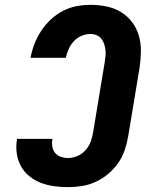

<svg xmlns="http://www.w3.org/2000/svg" viewBox="-20 -763 640 791"><path d="M260 8Q231 8 202.5 4Q174 0 148 -10Q122 -20 100.5 -37.5Q79 -55 66 -79Q53 -103 49 -131.5Q45 -160 50 -189Q50 -189 50 -190Q50 -191 50 -191H196Q196 -191 196 -190.5Q196 -190 196 -190Q193 -175 195.5 -159.5Q198 -144 207 -133Q216 -122 230.5 -117Q245 -112 260 -112Q280 -112 299.5 -120.5Q319 -129 333 -145Q347 -161 354 -180.5Q361 -200 364 -220L411 -504Q413 -517 414.5 -530.5Q416 -544 414.5 -557Q413 -570 409 -582Q405 -594 397.5 -603.5Q390 -613 378 -618Q366 -623 353 -623Q334 -623 316 -615.5Q298 -608 284.5 -593.5Q271 -579 263 -561Q255 -543 251 -525H106Q111 -554 122 -582Q133 -610 149.5 -635.5Q166 -661 189 -682.5Q212 -704 239 -718Q266 -732 295 -737.5Q324 -743 353 -743Q386 -743 418.5 -736.5Q451 -730 478 -713.5Q505 -697 524 -672Q543 -647 552 -616Q561 -585 560.5 -551.5Q560 -518 555 -484L508 -201Q503 -172 493.5 -144Q484 -116 466.5 -91Q449 -66 425 -46Q401 -26 373.5 -13.5Q346 -1 317 3.5Q288 8 260 8Z"/></svg>

Font: Iosevka SS04 Hv Ex Obl
Style: Regular
Weight: 900
Width: 7
Italic angle: -9°
Monospace: yes
Designer: Belleve Invis
Foundry: Belleve Invis
Version: Version 19.0.0; ttfautohint (v1.8.4)